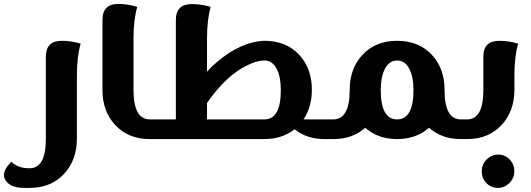

<svg xmlns="http://www.w3.org/2000/svg" viewBox="-54 -691 2636 954"><path d="M253.4 -488.3Q299.3 -488.3 346.7 -474.1Q328.1 -409.7 328.1 -316.9V-1Q327.6 103 266.1 170.9Q201.2 242.7 93.3 242.7H68.4Q-10.7 242.7 -30.8 196.3Q-34.2 188 -34.2 178.7Q-34.2 149.4 2.4 112.3Q34.2 145 90.8 145H92.8Q173.8 145 173.8 -1V-409.7Q173.8 -488.3 253.4 -488.3Z M714.8 -97.7V0H689.9Q582 0 517.1 -71.3Q455.1 -139.2 455.1 -243.7V-592.3Q455.1 -671.4 534.2 -671.4Q580.6 -671.4 627.9 -656.7Q609.4 -592.3 609.4 -500V-243.7Q609.4 -97.7 690.4 -97.7Z M1259.8 -97.7Q1341.3 -97.7 1341.3 -244.1Q1341.3 -308.6 1321.3 -347.7Q1299.8 -390.6 1259.8 -390.6Q1223.1 -390.6 1172.9 -365.7Q1067.9 -314.5 974.6 -179.2V-97.7ZM1603 -97.7V0H1558.1Q1470.7 0 1409.7 -48.8Q1349.1 -0.5 1260.3 0H691.9V-97.7H819.8V-592.3Q819.8 -670.9 899.4 -670.9Q945.8 -670.9 992.7 -656.7Q974.6 -592.3 974.6 -500V-335Q998 -360.4 1022.9 -381.8Q1079.6 -430.7 1138.7 -458Q1200.2 -486.3 1260.3 -488.3Q1369.1 -488.3 1434.1 -417Q1495.6 -349.6 1495.6 -244.6Q1495.6 -159.7 1454.1 -97.7Z M1918.9 -97.7Q2000.5 -97.7 2000.5 -244.1Q2000.5 -308.6 1980.5 -347.7Q1959 -390.6 1918.9 -390.6Q1879.9 -390.6 1857.9 -347.7Q1837.9 -308.1 1837.9 -244.1Q1837.9 -97.7 1918.9 -97.7ZM2260.3 -97.7V0H2235.4Q2140.6 0 2077.6 -56.2Q2014.6 0 1918.5 0Q1823.7 0 1760.7 -56.2Q1697.8 0 1603 0H1578.1V-97.7H1602.1Q1683.1 -97.7 1683.6 -243.7V-244.6Q1683.6 -349.1 1745.6 -417Q1811 -488.3 1918.9 -488.3Q2028.3 -488.3 2093.3 -417Q2154.8 -349.6 2154.8 -244.6V-243.7Q2154.8 -97.7 2235.8 -97.7Z M2363.3 219.2Q2339.8 195.8 2339.8 159.7Q2339.8 125 2364.3 101.1Q2389.2 77.1 2421.9 77.1Q2454.6 77.1 2478 101.1Q2501.5 125 2501.5 159.7Q2501.5 194.8 2476.6 218.8Q2452.1 242.7 2419.9 242.7Q2386.7 242.7 2363.3 219.2ZM2520.5 -474.1Q2502 -409.2 2502 -316.9V-243.7Q2501.5 -139.6 2439.9 -71.8Q2375 0 2267.1 0H2242.2V-97.7H2266.6Q2347.7 -97.7 2347.7 -243.7V-409.7Q2347.7 -488.3 2426.8 -488.3Q2473.6 -488.3 2520.5 -474.1Z"/></svg>

Font: Sukar
Style: black
Weight: 900
Designer: Dario Muhafara - Ghiath Alsory
Foundry: Dario Muhafara - Ghiath Alsory
Version: Version 1.00 March 27, 2016, initial release